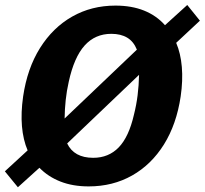

<svg xmlns="http://www.w3.org/2000/svg" viewBox="-28 -756 842 789"><path d="M45.5 13.5 -8 -52 85.5 -138Q67 -181.5 62.2 -237.2Q57.5 -293 67 -359.5Q84 -475 136.5 -558.8Q189 -642.5 268.5 -687.8Q348 -733 446.5 -733Q513 -733 564 -712.5Q615 -692 650 -652.5L741.5 -735.5L793.5 -671L696 -580Q714.5 -536.5 719.2 -481Q724 -425.5 714.5 -360Q697.5 -245.5 645.8 -162.5Q594 -79.5 514.8 -34.8Q435.5 10 336.5 10Q271 10 220.2 -10Q169.5 -30 134 -66.5ZM355 -107.5Q418.5 -107.5 460 -150.5Q501.5 -193.5 522.5 -285Q532.5 -324.5 537.5 -364.8Q542.5 -405 543.5 -448.5L248 -166.5Q276.5 -107.5 355 -107.5ZM237.5 -269 534.5 -552Q521 -585.5 494.8 -601.2Q468.5 -617 429.5 -617Q363 -617 319.8 -569Q276.5 -521 254.5 -420Q246 -382.5 242 -344.8Q238 -307 237.5 -269Z"/></svg>

Font: Public Sans Thin
Style: Bold Italic
Weight: 700
Italic angle: -8°
Version: Version 2.001